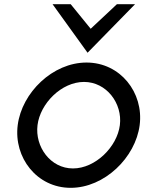

<svg xmlns="http://www.w3.org/2000/svg" viewBox="-20 -890 692 921"><path d="M400 -637 628 -870H541L415 -752L319 -870H232ZM383 -497C491 -497 568 -394 555 -290C542 -186 438 -82 330 -82C222 -82 147 -186 160 -290C173 -394 275 -497 383 -497ZM319 11C481 11 630 -134 650 -290C670 -446 557 -590 395 -590C233 -590 85 -446 65 -290C45 -134 157 11 319 11Z"/></svg>

Font: Charger
Style: BdIt
Weight: 400
Designer: Jasper
Foundry: Cannot Into Space Fonts
Version: Version 0.98